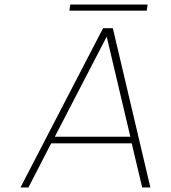

<svg xmlns="http://www.w3.org/2000/svg" viewBox="-20 -824 751 844"><path d="M606 0H605L559 -194H205L105 0H70L433 -700H476L641 0ZM449 -663 221 -223H553ZM289 -804H629L625 -777H285Z"/></svg>

Font: Fivo Sans Thin
Style: Regular
Weight: 250
Foundry: Alexander Slobzheninov
Version: 1.0